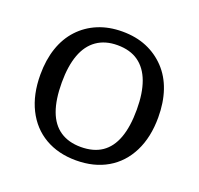

<svg xmlns="http://www.w3.org/2000/svg" viewBox="-103 -659 809 782"><g transform="rotate(20 301.5 -268.0)"><path d="M557 -268Q557 -182 525.5 -119Q494 -56 436.5 -22.5Q379 11 301 11Q224 11 166.5 -22.5Q109 -56 77.5 -119Q46 -182 46 -268Q46 -332 63.5 -383.5Q81 -435 115 -471.5Q149 -508 196 -527.5Q243 -547 301 -547Q360 -547 406.5 -527.5Q453 -508 487.5 -471.5Q522 -435 539.5 -383.5Q557 -332 557 -268ZM139 -268Q139 -194 157 -145Q175 -96 211.5 -71.5Q248 -47 301 -47Q356 -47 392 -71.5Q428 -96 446 -145Q464 -194 464 -268Q464 -339 446 -388Q428 -437 392 -462.5Q356 -488 301 -488Q248 -488 211.5 -462.5Q175 -437 157 -388Q139 -339 139 -268Z"/></g></svg>

Font: Roboto Serif 20pt SemiCondensed
Style: Regular
Weight: 400
Width: 4
Version: Version 1.008